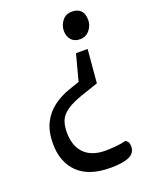

<svg xmlns="http://www.w3.org/2000/svg" viewBox="-130 -588 620 806"><g transform="rotate(-20 180.5 -185.0)"><path d="M223 151Q126 151 77.5 103Q29 55 29 -26Q29 -81 48 -118.5Q67 -156 99.5 -180Q132 -204 170 -217L219 -234L250 -351H302L289 -202L221 -179Q170 -162 144 -144Q118 -126 109 -104Q100 -82 100 -52Q100 10 133 43Q166 76 227 76Q248 76 274 73.5Q300 71 319 66Q319 66 326.5 72Q334 78 334 97Q334 125 306.5 138Q279 151 223 151ZM287 -400Q262 -400 248 -415.5Q234 -431 234 -456Q234 -480 249.5 -500.5Q265 -521 294 -521Q318 -521 332 -507Q346 -493 346 -465Q346 -440 329.5 -420Q313 -400 287 -400Z"/></g></svg>

Font: Faustina VF Beta
Style: Italic
Weight: 400
Italic angle: -8°
Designer: Alfonso Garcia
Foundry: Omnibus-Type
Version: Version 1.006